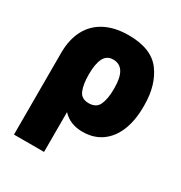

<svg xmlns="http://www.w3.org/2000/svg" viewBox="-172 -662 929 983"><g transform="rotate(30 293.0 -170.0)"><path d="M306.6 -537.1Q440.4 -537.1 497.1 -461.2Q553.7 -385.3 553.7 -266.6V-256.8Q553.7 -175.3 529.1 -115.2Q504.4 -55.2 457.8 -22.7Q411.1 9.8 346.7 9.8Q272.5 9.8 228.5 -38.1V197.3H50.8V-285.2Q50.8 -364.7 80.8 -421.4Q110.8 -478 168.5 -507.6Q226.1 -537.1 306.6 -537.1ZM300.8 -132.8Q346.2 -132.8 361.6 -168Q377 -203.1 377 -256.8V-266.6Q377 -389.6 299.8 -389.6Q261.7 -389.6 245.1 -356.7Q228.5 -323.7 228.5 -262.7V-260.7Q228.5 -202.1 243.2 -167.5Q257.8 -132.8 300.8 -132.8Z"/></g></svg>

Font: Pretendard JP Black
Style: Regular
Weight: 900
Designer: Base glyphs from Inter by Rasmus Andersson; Hangeul glyphs from Noto Sans CJK(Source Han Sans) by Jang Soo-young and Kan
Foundry: Kil Hyung-jin
Version: Version 1.309